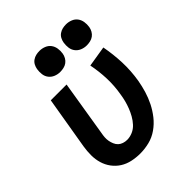

<svg xmlns="http://www.w3.org/2000/svg" viewBox="-212 -887 1023 1023"><g transform="rotate(-45 300.0 -375.5)"><path d="M250 8Q219 8 189 1.5Q159 -5 134.5 -20.5Q110 -36 92.5 -59.5Q75 -83 66.5 -111.5Q58 -140 58 -171Q58 -202 63 -233L113 -530H232L181 -217Q178 -202 177 -187.5Q176 -173 178.5 -159.5Q181 -146 186.5 -133Q192 -120 201.5 -111Q211 -102 224.5 -97.5Q238 -93 252 -93Q273 -93 294 -102Q315 -111 330.5 -128Q346 -145 357 -164.5Q368 -184 376 -204.5Q384 -225 389.5 -246Q395 -267 398 -288Q408 -345 406 -401Q404 -457 393 -512L510 -531Q522 -468 524.5 -403.5Q527 -339 516 -273Q510 -239 500 -205.5Q490 -172 474 -140Q458 -108 435.5 -79.5Q413 -51 383 -30Q353 -9 318.5 -0.5Q284 8 250 8ZM456 -601Q437 -601 420 -608Q403 -615 392 -629Q381 -643 378.5 -661.5Q376 -680 379 -699Q381 -712 387.5 -724.5Q394 -737 405.5 -745Q417 -753 430 -756Q443 -759 456 -759Q475 -759 492.5 -752Q510 -745 520.5 -731Q531 -717 534 -698.5Q537 -680 534 -661Q532 -648 525 -635.5Q518 -623 507 -615Q496 -607 482.5 -604Q469 -601 456 -601ZM256 -601Q237 -601 220 -608Q203 -615 192 -629Q181 -643 178.5 -661.5Q176 -680 179 -699Q181 -712 187.5 -724.5Q194 -737 205.5 -745Q217 -753 230 -756Q243 -759 256 -759Q275 -759 292.5 -752Q310 -745 320.5 -731Q331 -717 334 -698.5Q337 -680 334 -661Q332 -648 325 -635.5Q318 -623 307 -615Q296 -607 282.5 -604Q269 -601 256 -601Z"/></g></svg>

Font: Iosevka Curly Extended
Style: Bold Italic
Weight: 700
Width: 7
Italic angle: -9°
Monospace: yes
Designer: Belleve Invis
Foundry: Belleve Invis
Version: Version 11.1.0; ttfautohint (v1.8.3)